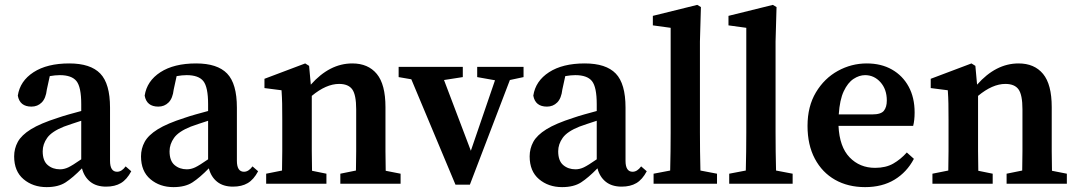

<svg xmlns="http://www.w3.org/2000/svg" viewBox="-20 -753 4419 787"><path d="M415 12Q375 12 350 -8Q325 -28 316 -63Q279 -25 249 -5.5Q219 14 171 14Q115 14 76.5 -18.5Q38 -51 38 -112Q38 -144 53 -171.5Q68 -199 106.5 -223Q145 -247 217 -270Q237 -277 262 -284Q287 -291 313 -298V-326Q313 -396 293.5 -420.5Q274 -445 225 -445Q216 -445 205.5 -444Q195 -443 184 -441L172 -386Q168 -350 151 -333Q134 -316 109 -316Q61 -316 53 -361Q62 -421 117.5 -457Q173 -493 264 -493Q351 -493 391 -451.5Q431 -410 431 -312V-94Q431 -49 460 -49Q479 -49 495 -71L518 -51Q500 -17 475.5 -2.5Q451 12 415 12ZM155 -133Q155 -94 175.5 -76.5Q196 -59 226 -59Q243 -59 260 -67Q277 -75 313 -100V-258Q292 -251 273.5 -245Q255 -239 242 -234Q192 -214 173.5 -188Q155 -162 155 -133Z M935 12Q895 12 870 -8Q845 -28 836 -63Q799 -25 769 -5.5Q739 14 691 14Q635 14 596.5 -18.5Q558 -51 558 -112Q558 -144 573 -171.5Q588 -199 626.5 -223Q665 -247 737 -270Q757 -277 782 -284Q807 -291 833 -298V-326Q833 -396 813.5 -420.5Q794 -445 745 -445Q736 -445 725.5 -444Q715 -443 704 -441L692 -386Q688 -350 671 -333Q654 -316 629 -316Q581 -316 573 -361Q582 -421 637.5 -457Q693 -493 784 -493Q871 -493 911 -451.5Q951 -410 951 -312V-94Q951 -49 980 -49Q999 -49 1015 -71L1038 -51Q1020 -17 995.5 -2.5Q971 12 935 12ZM675 -133Q675 -94 695.5 -76.5Q716 -59 746 -59Q763 -59 780 -67Q797 -75 833 -100V-258Q812 -251 793.5 -245Q775 -239 762 -234Q712 -214 693.5 -188Q675 -162 675 -133Z M1071 0V-41L1136 -54Q1137 -91 1137 -134.5Q1137 -178 1137 -210V-263Q1137 -304 1136.5 -328.5Q1136 -353 1134 -383L1064 -392V-430L1231 -493L1247 -483L1254 -406Q1331 -493 1424 -493Q1489 -493 1524.5 -450Q1560 -407 1560 -314V-210Q1560 -176 1560 -133Q1560 -90 1561 -53L1622 -41V0H1375V-41L1439 -54Q1440 -91 1440 -133.5Q1440 -176 1440 -210V-305Q1440 -364 1424 -386.5Q1408 -409 1370 -409Q1317 -409 1258 -360V-210Q1258 -177 1258 -134Q1258 -91 1259 -53L1318 -41V0Z M1936 -437V-479H2126V-437L2070 -425L1906 4H1847L1666 -428L1614 -437V-479H1877V-437L1800 -425L1910 -135L2009 -424Z M2528 12Q2488 12 2463 -8Q2438 -28 2429 -63Q2392 -25 2362 -5.5Q2332 14 2284 14Q2228 14 2189.5 -18.5Q2151 -51 2151 -112Q2151 -144 2166 -171.5Q2181 -199 2219.5 -223Q2258 -247 2330 -270Q2350 -277 2375 -284Q2400 -291 2426 -298V-326Q2426 -396 2406.5 -420.5Q2387 -445 2338 -445Q2329 -445 2318.5 -444Q2308 -443 2297 -441L2285 -386Q2281 -350 2264 -333Q2247 -316 2222 -316Q2174 -316 2166 -361Q2175 -421 2230.5 -457Q2286 -493 2377 -493Q2464 -493 2504 -451.5Q2544 -410 2544 -312V-94Q2544 -49 2573 -49Q2592 -49 2608 -71L2631 -51Q2613 -17 2588.5 -2.5Q2564 12 2528 12ZM2268 -133Q2268 -94 2288.5 -76.5Q2309 -59 2339 -59Q2356 -59 2373 -67Q2390 -75 2426 -100V-258Q2405 -251 2386.5 -245Q2368 -239 2355 -234Q2305 -214 2286.5 -188Q2268 -162 2268 -133Z M2659 0V-41L2727 -54Q2728 -93 2728.5 -132Q2729 -171 2729 -210V-639L2656 -649V-688L2838 -733L2853 -724L2849 -583V-210Q2849 -171 2849.5 -132Q2850 -93 2851 -54L2919 -41V0Z M2969 0V-41L3037 -54Q3038 -93 3038.5 -132Q3039 -171 3039 -210V-639L2966 -649V-688L3148 -733L3163 -724L3159 -583V-210Q3159 -171 3159.5 -132Q3160 -93 3161 -54L3229 -41V0Z M3526 -445Q3502 -445 3478.5 -429.5Q3455 -414 3438.5 -379Q3422 -344 3418 -284H3555Q3591 -284 3603 -299Q3615 -314 3615 -341Q3615 -387 3589 -416Q3563 -445 3526 -445ZM3526 14Q3456 14 3403 -16Q3350 -46 3320 -102.5Q3290 -159 3290 -237Q3290 -317 3324.5 -374.5Q3359 -432 3414.5 -462.5Q3470 -493 3533 -493Q3592 -493 3636 -468Q3680 -443 3704.5 -398Q3729 -353 3729 -292Q3729 -260 3723 -237H3417Q3421 -151 3462.5 -108Q3504 -65 3567 -65Q3611 -65 3641.5 -82.5Q3672 -100 3697 -128L3726 -102Q3697 -47 3646.5 -16.5Q3596 14 3526 14Z M3802 0V-41L3867 -54Q3868 -91 3868 -134.5Q3868 -178 3868 -210V-263Q3868 -304 3867.5 -328.5Q3867 -353 3865 -383L3795 -392V-430L3962 -493L3978 -483L3985 -406Q4062 -493 4155 -493Q4220 -493 4255.5 -450Q4291 -407 4291 -314V-210Q4291 -176 4291 -133Q4291 -90 4292 -53L4353 -41V0H4106V-41L4170 -54Q4171 -91 4171 -133.5Q4171 -176 4171 -210V-305Q4171 -364 4155 -386.5Q4139 -409 4101 -409Q4048 -409 3989 -360V-210Q3989 -177 3989 -134Q3989 -91 3990 -53L4049 -41V0Z"/></svg>

Font: Source Serif Pro SemiBold
Style: Regular
Weight: 600
Designer: Frank Grießhammer
Foundry: Adobe Systems Incorporated
Version: Version 3.001;hotconv 1.0.111;makeotfexe 2.5.65597